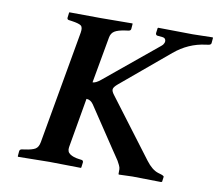

<svg xmlns="http://www.w3.org/2000/svg" viewBox="-74 -735 937 824"><g transform="rotate(10 395.0 -323.0)"><path d="M578.1 -574.2Q585 -579.1 588.6 -587.6Q592.3 -596.2 588.9 -603.5Q585.9 -610.8 574.2 -611.8L553.2 -613.8Q545.9 -615.2 545.9 -624L548.8 -646L550.8 -647.9Q666 -646 702.1 -646L788.1 -647.9L790 -646L788.1 -624Q788.1 -616.2 777.8 -613.8L764.2 -611.8Q689.9 -602.5 629.4 -551.8L421.9 -377.9Q405.8 -364.3 404.3 -355Q402.8 -345.7 414.1 -331.1L605 -78.1Q631.8 -42.5 659.2 -34.2L666 -32.2Q685.1 -26.9 685.1 -22L682.1 0L678.2 2Q592.3 0 553.2 0L494.1 2L492.2 0V-21Q492.2 -27.8 487.5 -37.8Q482.9 -47.9 478.3 -55.4Q473.6 -63 463.6 -77.4Q453.6 -91.8 450.2 -97.2L331.1 -275.9Q318.4 -293.9 300.8 -293.9L263.2 -77.1Q259.8 -56.6 274.4 -46.9Q289.1 -37.1 312 -34.2L326.2 -32.2Q333 -30.8 333 -22.9L330.1 0L328.1 2Q227.1 0 190.9 0L55.2 2L53.2 0L55.2 -22.9Q56.2 -30.3 64.9 -32.2L79.1 -34.2Q109.9 -38.6 123 -46.6Q136.2 -54.7 140.1 -77.1L227.1 -569.8Q231 -593.3 221.4 -600.3Q211.9 -607.4 181.2 -611.8L167 -613.8Q160.2 -615.2 160.2 -622.1L163.1 -646L165 -647Q261.7 -646 300.8 -646L438 -647L439.9 -646L438 -622.1Q436.5 -615.2 428.2 -613.8L414.1 -611.8Q382.8 -607.4 368.2 -598.4Q353.5 -589.4 350.1 -569.8L314 -368.2Q328.1 -368.2 348.1 -384.8Z"/></g></svg>

Font: Linux Libertine G
Style: Bold Italic
Weight: 700
Italic angle: -11.5°
Designer: Philipp H. Poll
Foundry: Philipp H. Poll
Version: Version 4.1.0